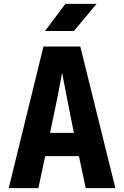

<svg xmlns="http://www.w3.org/2000/svg" viewBox="-20 -970 640 990"><path d="M212 -810H361L478 -950H317ZM25 0H178L213 -165H387L422 0H575L394 -730H204ZM238 -285 275 -462C285 -512 295 -567 300 -595C305 -567 316 -512 326 -461L361 -285Z"/></svg>

Font: JetBrains Mono ExtraBold
Style: Regular
Weight: 800
Monospace: yes
Designer: Philipp Nurullin, Konstantin Bulenkov
Foundry: JetBrains
Version: Version 2.305